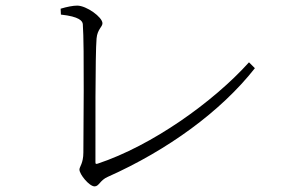

<svg xmlns="http://www.w3.org/2000/svg" viewBox="-20 -682 1040 684"><path d="M196 -651 197 -630C263 -623 274 -607 275 -596C281 -521 277 -190 277 -139C277 -100 263 -88 263 -78C263 -61 298 -18 317 -18C333 -18 336 -40 364 -52C577 -147 767 -285 888 -439L867 -460C739 -318 521 -163 328 -99C321 -97 320 -98 320 -105C320 -194 319 -489 324 -545C327 -578 345 -586 345 -599C345 -621 288 -662 255 -662C241 -662 219 -658 196 -651Z"/></svg>

Font: Noto Serif CJK SC ExtraLight
Style: Regular
Weight: 200
Designer: Ryoko NISHIZUKA 西塚涼子 (kana & ideographs); Frank Grießhammer (Latin, Greek & Cyrillic); Wenlong ZHANG 张文龙 (bopomofo); San
Foundry: Adobe
Version: Version 2.001;hotconv 1.1.0;makeotfexe 2.6.0